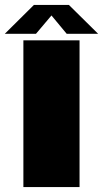

<svg xmlns="http://www.w3.org/2000/svg" viewBox="-52 -756 417 776"><path d="M42.5 0H269.5V-593H42.5ZM-32.5 -619.5H93.5L156 -693.5L217.5 -619.5H344.5L226.5 -736H85Z"/></svg>

Font: Anybody UltraCondensed Thin Black
Style: Regular
Weight: 900
Version: Version 1.111